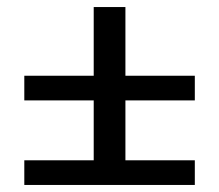

<svg xmlns="http://www.w3.org/2000/svg" viewBox="-20 -580 622 545"><path d="M49 -55V-125H246V-295H49V-365H246V-560H336V-365H533V-295H336V-125H533V-55Z"/></svg>

Font: El Messiri
Style: Bold
Weight: 700
Designer: Mohamed Gaber
Foundry: Kief Type Foundry
Version: Version 2.020; ttfautohint (v1.8.3)